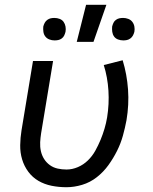

<svg xmlns="http://www.w3.org/2000/svg" viewBox="-20 -775 640 803"><path d="M258 8Q226 8 196 2Q166 -4 141 -18.5Q116 -33 98.5 -56.5Q81 -80 72.5 -108.5Q64 -137 64.5 -168Q65 -199 70 -230L118 -520H202L152 -218Q149 -199 148 -180Q147 -161 151 -143Q155 -125 164.5 -110Q174 -95 188.5 -84.5Q203 -74 221 -70Q239 -66 258 -66Q282 -66 305.5 -76Q329 -86 347.5 -104Q366 -122 378.5 -144.5Q391 -167 400.5 -190Q410 -213 417 -236.5Q424 -260 428 -284Q437 -340 433.5 -396Q430 -452 414 -503L493 -523Q511 -464 515.5 -400.5Q520 -337 509 -272Q503 -240 494 -207.5Q485 -175 469.5 -144Q454 -113 433.5 -84.5Q413 -56 385 -34Q357 -12 323.5 -2Q290 8 258 8ZM496 -606Q484 -606 473.5 -610Q463 -614 457 -622.5Q451 -631 449.5 -642Q448 -653 449 -664Q451 -672 454.5 -679.5Q458 -687 465 -692Q472 -697 479.5 -698.5Q487 -700 495 -700Q506 -700 516.5 -696Q527 -692 533.5 -683.5Q540 -675 542 -664Q544 -653 542 -642Q540 -634 536 -626.5Q532 -619 525 -614Q518 -609 510.5 -607.5Q503 -606 496 -606ZM208 -606Q197 -606 186.5 -610Q176 -614 169.5 -622.5Q163 -631 161.5 -642Q160 -653 161 -664Q163 -672 167 -679.5Q171 -687 178 -692Q185 -697 192.5 -698.5Q200 -700 207 -700Q219 -700 229.5 -696Q240 -692 246 -683.5Q252 -675 254 -664Q256 -653 254 -642Q252 -634 248.5 -626.5Q245 -619 238 -614Q231 -609 223.5 -607.5Q216 -606 208 -606ZM301 -600 340 -755H425L371 -600Z"/></svg>

Font: Iosevka Extended Oblique
Style: Regular
Weight: 400
Width: 7
Italic angle: -9°
Monospace: yes
Designer: Belleve Invis
Foundry: Belleve Invis
Version: Version 32.0.1; ttfautohint (v1.8.4)